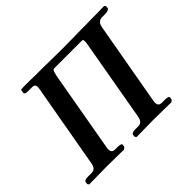

<svg xmlns="http://www.w3.org/2000/svg" viewBox="-141 -861 1076 1076"><g transform="rotate(-45 396.5 -323.0)"><path d="M482 -75 567 -558Q570 -573 570 -583Q570 -598 561 -598H342Q333 -598 329 -589Q325 -580 320 -557L235 -75Q234 -71 234 -67Q234 -63 234 -61Q234 -35 261 -35H282Q294 -35 302.5 -32Q311 -29 310 -23L307 -8L295 1Q295 1 280 0.5Q265 0 243 0Q221 0 199 -0.5Q177 -1 162 -1Q149 -1 125.5 -0.5Q102 0 78 0Q54 0 37 0.5Q20 1 20 1L13 -8L15 -23Q18 -35 47 -35H73Q91 -35 100 -45.5Q109 -56 112 -75L200 -571Q201 -576 201.5 -580Q202 -584 202 -587Q202 -602 195.5 -606.5Q189 -611 178 -611H148Q131 -611 125.5 -615Q120 -619 121 -623L125 -645L148 -646H194Q218 -645 242 -645Q266 -645 272 -645Q290 -645 307.5 -645Q325 -645 342 -644Q366 -644 396.5 -643.5Q427 -643 456 -643Q482 -643 506.5 -643.5Q531 -644 557 -644Q576 -645 598.5 -645Q621 -645 642 -645Q644 -645 658.5 -645.5Q673 -646 693.5 -646Q714 -646 732 -646Q747 -647 766.5 -647Q786 -647 786 -647L793 -638L791 -623Q790 -619 781 -615Q772 -611 759 -611H730Q717 -610 707 -601Q697 -592 693 -571L605 -75Q604 -71 604 -67Q604 -63 604 -61Q604 -35 631 -35H657Q669 -35 677.5 -32Q686 -29 685 -23L682 -8L671 1Q671 1 655 0.5Q639 0 616 0Q593 0 570 -0.5Q547 -1 533 -1Q520 -1 497.5 -0.5Q475 0 451.5 0Q428 0 412 0.5Q396 1 396 1L388 -8L390 -23Q393 -35 422 -35H443Q461 -35 470 -45.5Q479 -56 482 -75Z"/></g></svg>

Font: Libertinus Serif SemiBold
Style: Italic
Weight: 600
Italic angle: -11.5°
Designer: Philipp H. Poll, Khaled Hosny
Foundry: Caleb Maclennan
Version: Version 7.051;RELEASE